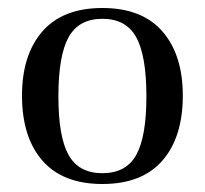

<svg xmlns="http://www.w3.org/2000/svg" viewBox="-20 -450 512 480"><path d="M35 -211Q35 -313 86 -371.5Q137 -430 236 -430Q335 -430 386 -371.5Q437 -313 437 -211Q437 -107 386 -48.5Q335 10 236 10Q137 10 86 -48.5Q35 -107 35 -211ZM126 -209Q126 -108 151.5 -62.5Q177 -17 236 -17Q295 -17 320.5 -62.5Q346 -108 346 -209Q346 -311 320.5 -357Q295 -403 236 -403Q177 -403 151.5 -357Q126 -311 126 -209Z"/></svg>

Font: Unna
Style: Regular
Weight: 400
Designer: Jorge de Buen U.
Foundry: Omnibus-Type
Version: Version 2.006;PS 002.006;hotconv 1.0.70;makeotf.lib2.5.58329